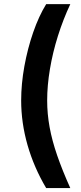

<svg xmlns="http://www.w3.org/2000/svg" viewBox="-20 -791 401 948"><path d="M84.5 -294.9Q84.5 -376 100.3 -463.6Q116.2 -551.3 144 -631.6Q171.9 -711.9 208 -770.5H327.1Q292 -695.8 266.1 -613.8Q240.2 -531.7 226.6 -450.2Q212.9 -368.7 212.9 -294.9Q212.9 -229 224.9 -163.3Q236.8 -97.7 262.2 -23.9Q287.6 49.8 327.1 137.7H208Q147.5 35.6 116 -74.5Q84.5 -184.6 84.5 -294.9Z"/></svg>

Font: Inter 18pt SemiBold
Style: Regular
Weight: 600
Designer: Rasmus Andersson
Foundry: rsms
Version: Version 4.001;git-66647c0bb